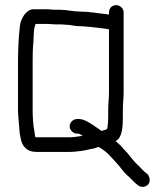

<svg xmlns="http://www.w3.org/2000/svg" viewBox="-20 -659 653 747"><path d="M280 -139H287C292 -137 297 -133 302 -131C299 -130 295 -130 291 -129C276 -127 267 -125 251 -125H118C117 -128 116 -130 116 -133L114 -147C109 -171 107 -205 107 -231V-408C107 -441 107 -468 110 -496C112 -521 110 -549 119 -566H164C176 -566 184 -564 196 -564H213C219 -564 226 -564 233 -563C255 -563 269 -557 290 -557C296 -557 303 -557 310 -556L334 -554C356 -551 383 -549 404 -545V-299C404 -279 401 -251 401 -234V-206C401 -200 400 -156 395 -156C390 -155 381 -150 374 -150C372 -151 370 -153 369 -154C362 -159 356 -163 350 -167C336 -177 308 -196 288 -196H280C265 -196 251 -183 251 -168C251 -153 265 -139 280 -139ZM458 -205V-234C458 -252 461 -279 461 -300V-611C461 -626 447 -639 432 -639C416 -639 404 -627 404 -611V-602L394 -604C360 -607 328 -614 291 -614C265 -614 241 -621 213 -621H187C180 -622 172 -623 163 -623H111C83 -623 63 -590 58 -563C52 -513 50 -465 50 -408V-231C50 -219 51 -208 52 -197C54 -179 55 -153 57 -138L60 -123C65 -91 84 -68 120 -68H251C269 -68 280 -70 297 -72C314 -74 329 -79 344 -81C351 -83 360 -87 365 -87C384 -75 399 -64 413 -47C420 -40 427 -32 434 -24C450 -8 457 7 474 22C490 36 501 50 517 62C529 72 548 69 557 58C567 46 562 25 552 17C537 7 527 -8 513 -20C499 -34 490 -46 477 -62L455 -86C447 -96 438 -102 430 -110C456 -123 458 -166 458 -205Z"/></svg>

Font: Electronic
Style: Regular
Weight: 400
Version: Version 1.011